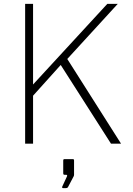

<svg xmlns="http://www.w3.org/2000/svg" viewBox="-20 -743 687 993"><path d="M606 0 328 -438 589 -723H535L151 -306V-723H110V0H151V-248L294 -407L554 0ZM306 230H318C326 230 329 229 332 224L362 167C362 166 363 163 363 161V87C363 82 361 80 357 80H313C309 80 307 82 307 88V152C307 159 309 161 314 161H322C327 161 329 164 326 170L302 222C300 226 302 230 306 230Z"/></svg>

Font: United Sans Thin
Style: Regular
Weight: 100
Designer: Pablo Impallari, Rodrigo Fuenzalida (Modified by Dan O. Williams)
Version: Version 1.000;PS 001.000;hotconv 1.0.88;makeotf.lib2.5.64775